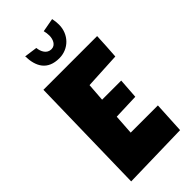

<svg xmlns="http://www.w3.org/2000/svg" viewBox="-293 -1006 1065 1065"><g transform="rotate(-45 239.5 -473.5)"><path d="M435.5 -9.8C438.5 -70.8 441.9 -132.3 445.3 -193.8H231.9L239.7 -311L390.6 -316.4L398.9 -435.1H249L256.8 -541.5L470.2 -552.7C474.1 -603 476.6 -653.8 479 -704.1H57.6L42.5 -0.5ZM244.1 -765.1C317.9 -765.1 374.5 -822.8 374.5 -898.4C374.5 -914.6 372.6 -930.7 369.1 -947.3L288.6 -932.6C292 -919.9 293.9 -907.2 293.9 -893.1C293.9 -865.7 281.2 -831.5 248.5 -831.5C212.9 -831.5 196.8 -865.2 193.8 -896L117.2 -906.7C119.1 -825.2 151.4 -765.1 244.1 -765.1Z"/></g></svg>

Font: Luckiest Guy
Style: Regular
Weight: 400
Designer: Astigmatic (AOETI)
Foundry: Astigmatic (AOETI)
Version: Version 1.001